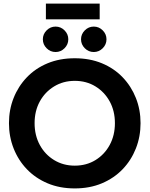

<svg xmlns="http://www.w3.org/2000/svg" viewBox="-20 -1038 834 1071"><path d="M397 13Q313 13 245.5 -15.5Q178 -44 130 -94Q82 -144 56 -210Q30 -276 30 -351Q30 -426 56 -491.5Q82 -557 130 -607Q178 -657 245.5 -685Q313 -713 397 -713Q481 -713 548.5 -685Q616 -657 664 -607Q712 -557 738 -491.5Q764 -426 764 -351Q764 -276 738 -210Q712 -144 664 -94Q616 -44 548.5 -15.5Q481 13 397 13ZM397 -114Q462 -114 512.5 -145Q563 -176 592 -229.5Q621 -283 621 -351Q621 -419 592 -472Q563 -525 512.5 -556Q462 -587 397 -587Q333 -587 282 -556Q231 -525 202 -472Q173 -419 173 -351Q173 -283 202 -229.5Q231 -176 282 -145Q333 -114 397 -114ZM503 -747.8Q474.1 -747.8 453.1 -768.8Q432 -789.9 432 -818.8Q432 -847.6 453.1 -868.7Q474.1 -889.7 503 -889.7Q531.9 -889.7 552.9 -868.7Q574 -847.6 574 -818.8Q574 -789.9 552.9 -768.8Q531.9 -747.8 503 -747.8ZM290 -747.8Q261.1 -747.8 240.1 -768.8Q219 -789.9 219 -818.8Q219 -847.6 240.1 -868.7Q261.1 -889.7 290 -889.7Q318.9 -889.7 339.9 -868.7Q361 -847.6 361 -818.8Q361 -789.9 339.9 -768.8Q318.9 -747.8 290 -747.8ZM236 -930V-1018H536V-930Z"/></svg>

Font: MuseoModerno SemiBold
Style: Regular
Weight: 600
Designer: Pablo Cosgaya, Héctor Gatti, Marcela Romero, and the Authors of The MuseoModerno Project.
Foundry: Omnibus-Type Team
Version: Version 1.001